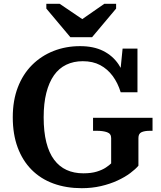

<svg xmlns="http://www.w3.org/2000/svg" viewBox="-20 -970 847 1007"><path d="M349 -775H463L589 -925V-950H527L373 -843L448 -845L293 -950H223V-925ZM706 -246V-101Q691 -83 663 -62Q635 -41 596 -23Q557 -5 509.5 6Q462 17 409 17Q327 17 260 -7.5Q193 -32 145.5 -80Q98 -128 72.5 -197Q47 -266 47 -355Q47 -443 73.5 -512Q100 -581 148 -629Q196 -677 260.5 -702.5Q325 -728 400 -728Q471 -728 521 -703Q571 -678 601.5 -633Q632 -588 645 -526L607 -555L623 -715H701V-486H613Q598 -535 571 -571.5Q544 -608 505.5 -628.5Q467 -649 414 -649Q366 -649 327.5 -630.5Q289 -612 263 -575Q237 -538 223 -483Q209 -428 209 -355Q209 -279 223 -223.5Q237 -168 264 -132Q291 -96 329.5 -78.5Q368 -61 417 -61Q459 -61 488 -70Q517 -79 535.5 -91.5Q554 -104 563 -113V-246Q563 -269 541.5 -276.5Q520 -284 488 -284H468V-352H780V-284H766Q738 -284 722 -276.5Q706 -269 706 -246Z"/></svg>

Font: Roboto Serif SemiBold
Style: Regular
Weight: 600
Designer: Greg Gazdowicz
Foundry: Commercial Type
Version: Version 1.008